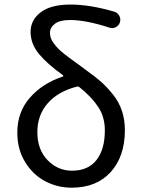

<svg xmlns="http://www.w3.org/2000/svg" viewBox="-20 -829 634 861"><path d="M302.7 -63.5Q375 -63.5 412.6 -111.3Q450.2 -159.2 450.2 -244.1Q450.2 -304.7 420.4 -349.6Q390.6 -394.5 336.9 -437.5Q331.1 -442.4 324.2 -440.4Q240.2 -418.9 193.8 -365.7Q147.5 -312.5 147.5 -236.3Q147.5 -158.2 193.4 -110.8Q239.3 -63.5 302.7 -63.5ZM493.2 -776.4Q507.8 -771.5 515.1 -757.8Q522.5 -744.1 517.6 -728.5Q512.7 -713.9 499 -707Q485.4 -700.2 470.7 -705.1Q365.2 -739.3 293.9 -739.3Q249 -739.3 226.6 -722.7Q204.1 -706.1 204.1 -681.6Q204.1 -669.9 208 -658.2Q211.9 -646.5 221.7 -633.8Q231.4 -621.1 240.2 -611.8Q249 -602.5 266.6 -588.4Q284.2 -574.2 295.9 -565.9Q307.6 -557.6 331.1 -540.5Q354.5 -523.4 367.2 -513.7Q407.2 -485.4 434.1 -461.4Q460.9 -437.5 487.3 -404.3Q513.7 -371.1 526.9 -331.5Q540 -292 540 -245.1Q540 -127.9 476.6 -57.6Q413.1 12.7 300.8 12.7Q238.3 12.7 183.1 -16.1Q127.9 -44.9 92.8 -102.1Q57.6 -159.2 57.6 -234.4Q57.6 -326.2 113.8 -390.6Q169.9 -455.1 260.7 -485.4Q263.7 -486.3 263.7 -488.8Q263.7 -491.2 261.7 -492.2Q193.4 -541 155.3 -586.4Q117.2 -631.8 117.2 -686.5Q117.2 -739.3 162.6 -773.9Q208 -808.6 295.9 -808.6Q383.8 -808.6 493.2 -776.4Z"/></svg>

Font: Gen Jyuu Gothic P Regular
Style: Regular
Weight: 400
Designer: [Source Han Sans]
Ryoko NISHIZUKA  (kana & ideographs); Paul D. Hunt (Latin, Greek & Cyrillic); Wenlong ZHANG  (bopomofo
Version: Version 1.002.20150607